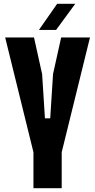

<svg xmlns="http://www.w3.org/2000/svg" viewBox="-20 -999 505 1019"><path d="M157.5 0V-190V-191L7.5 -800H160.5L203.5 -606L218.5 -371H246.5L261.5 -606L304.5 -800H457.5L307.5 -191V-190V0ZM186.5 -840 283.5 -979H379.5L277.5 -840Z"/></svg>

Font: Big Shoulders Display Thin Black
Style: Regular
Weight: 900
Version: Version 2.002